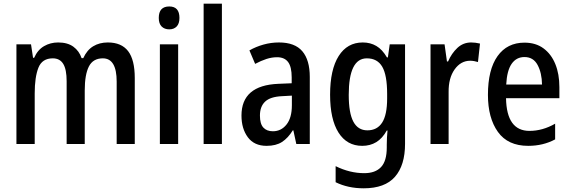

<svg xmlns="http://www.w3.org/2000/svg" viewBox="-20 -831 3090 1040"><path d="M564 -601Q638 -601 674 -554Q710 -507 710 -408V-51H612V-389Q612 -515 537 -515Q484 -515 461.5 -471Q439 -427 439 -341V-51H341V-391Q341 -455 322.5 -485Q304 -515 266 -515Q208 -515 188 -464Q168 -413 168 -325V-51H69V-591H148L159 -518H165Q184 -561 218.5 -581Q253 -601 295 -601Q346 -601 377.5 -578Q409 -555 422 -516H431Q451 -560 485 -580.5Q519 -601 564 -601Z M897 -796Q952 -796 952 -734Q952 -703 937 -687.5Q922 -672 897 -672Q871 -672 855.5 -687.5Q840 -703 840 -734Q840 -796 897 -796ZM945 -591V-51H846V-591Z M1182 -51H1083V-811H1182Z M1491 -601Q1577 -601 1617.5 -553.5Q1658 -506 1658 -414V-51H1585L1569 -125H1566Q1540 -83 1507.5 -62Q1475 -41 1424 -41Q1357 -41 1322.5 -87.5Q1288 -134 1288 -205Q1288 -369 1488 -377L1560 -380V-412Q1560 -469 1540.5 -495Q1521 -521 1481 -521Q1452 -521 1423 -511.5Q1394 -502 1362 -485L1331 -558Q1366 -578 1407 -589.5Q1448 -601 1491 -601ZM1507 -310Q1444 -307 1416 -280.5Q1388 -254 1388 -205Q1388 -160 1406.5 -140Q1425 -120 1458 -120Q1503 -120 1532 -156.5Q1561 -193 1561 -261V-313Z M1945 -601Q1986 -601 2018.5 -582Q2051 -563 2076 -520H2081L2091 -591H2174V-52Q2174 64 2119.5 126.5Q2065 189 1950 189Q1865 189 1798 156V69Q1875 107 1953 107Q2013 107 2044 74Q2075 41 2075 -32V-47Q2075 -63 2076 -84.5Q2077 -106 2079 -124H2075Q2051 -81 2018 -61Q1985 -41 1942 -41Q1859 -41 1813.5 -113Q1768 -185 1768 -318Q1768 -454 1814.5 -527.5Q1861 -601 1945 -601ZM1967 -515Q1869 -515 1869 -317Q1869 -219 1894 -172Q1919 -125 1970 -125Q2023 -125 2050 -167Q2077 -209 2077 -298V-322Q2077 -424 2050.5 -469.5Q2024 -515 1967 -515Z M2532 -601Q2543 -601 2555.5 -599.5Q2568 -598 2580 -595L2569 -495Q2560 -498 2548.5 -500Q2537 -502 2527 -502Q2476 -502 2442.5 -455Q2409 -408 2410 -332V-51H2312V-591H2388L2401 -498H2407Q2426 -542 2457.5 -571.5Q2489 -601 2532 -601Z M2821 -600Q2882 -600 2924 -569Q2966 -538 2988 -484Q3010 -430 3010 -359V-299H2721Q2724 -122 2848 -122Q2919 -122 2987 -161V-76Q2922 -41 2841 -41Q2731 -41 2677 -116.5Q2623 -192 2623 -317Q2623 -454 2675 -527Q2727 -600 2821 -600ZM2821 -522Q2777 -522 2751.5 -485.5Q2726 -449 2722 -373H2916Q2915 -436 2892 -479Q2869 -522 2821 -522Z"/></svg>

Font: Noto Sans Tamil UI Condensed Medium
Style: Regular
Weight: 500
Width: 3
Designer: Jelle Bosma - Monotype Design Team
Foundry: Monotype Imaging Inc.
Version: Version 2.004; ttfautohint (v1.8.4.7-5d5b)